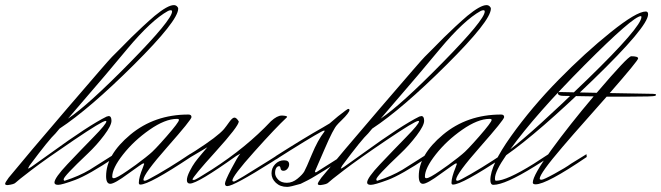

<svg xmlns="http://www.w3.org/2000/svg" viewBox="-93 -721 2586 751"><path d="M318 -426 173 -257Q252 -310 416 -477Q580 -644 580 -676Q580 -681 575 -681Q570 -681 564 -678Q499 -642 406 -531Q402 -527 364.5 -481.5Q327 -436 318 -426ZM604 -687Q604 -640 430.5 -467.5Q257 -295 140 -218L124 -199Q99 -176 23 -74Q17 -64 17 -63Q17 -62 18.5 -62Q20 -62 30 -68.5Q40 -75 105 -122Q255 -231 324 -265Q330 -267 332 -267Q343 -267 343 -248.5Q343 -230 314 -191.5Q285 -153 250 -120Q156 -31 156 -20Q156 -14 160 -14Q216 -32 258 -57L356 -119L357 -106Q252 -36 200.5 -17Q149 2 134.5 2Q120 2 120 -7Q120 -25 171 -79Q222 -133 272.5 -184.5Q323 -236 323 -246Q323 -248 320 -248Q307 -248 196 -173Q85 -98 29.5 -55.5Q-26 -13 -32 -6.5Q-38 0 -63 3Q-73 3 -73 -2Q-73 -7 -59 -26Q13 -114 173 -300.5Q333 -487 345 -498.5Q357 -510 379.5 -533Q402 -556 419.5 -573.5Q437 -591 464.5 -616.5Q492 -642 512 -659Q563 -701 587 -701Q594 -701 599 -696.5Q604 -692 604 -687Z M651 -119 652 -106Q491 1 456 1Q450 1 450 -6Q450 -27 466 -66L471 -80Q471 -82 467.5 -82Q464 -82 409 -42Q355 -2 338.5 -2Q322 -2 322 -32Q322 -115 416.5 -194Q511 -273 644 -273Q656 -273 656 -263Q656 -253 562 -146.5Q468 -40 468 -18Q468 -14 474 -14Q480 -14 525 -40Q570 -66 610 -92ZM492 -118Q509 -131 558 -187Q607 -243 607 -252Q607 -256 599 -256Q553 -256 492 -213.5Q431 -171 388.5 -117Q346 -63 346 -30Q346 -24 352 -24Q358 -24 371.5 -31.5Q385 -39 404.5 -52.5Q424 -66 438 -76Q486 -112 492 -118Z M783 -216Q792 -227 804 -244Q816 -261 824 -261Q832 -261 841 -246Q841 -228 750.5 -128Q660 -28 660 -19Q660 -17 666 -17Q672 -17 736 -58Q870 -144 967 -247Q991 -269 1009 -269Q1010 -269 1011 -269Q1030 -268 1030 -264L1029 -262Q986 -222 901 -127Q816 -32 816 -15Q816 -11 822.5 -11Q829 -11 959 -93L1000 -119L1001 -107Q989 -99 970 -87Q821 7 796 7Q787 7 787 -3Q787 -13 811.5 -60Q836 -107 847 -120L831 -111Q680 -3 650 -3Q638 -3 638 -16.5Q638 -30 649 -51.5Q660 -73 669.5 -86Q679 -99 698 -121.5Q717 -144 718 -145L640 -99L637 -110L671 -131Q758 -187 783 -216Z M1000 -106Q995 -103 988 -98L985 -110Q1098 -182 1169 -222L1196 -238Q1211 -250 1229 -266Q1267 -296 1269 -295Q1274 -295 1274 -290.5Q1274 -286 1266 -275.5Q1258 -265 1243.5 -251Q1229 -237 1226 -233Q1211 -218 1176.5 -137.5Q1142 -57 1139 -51Q1139 -47 1141.5 -47Q1144 -47 1145 -48L1257 -119L1258 -106Q1246 -99 1218 -81Q1190 -63 1178.5 -56Q1167 -49 1145 -35.5Q1123 -22 1111 -16Q1099 -10 1083 -2Q1042 10 1031 10Q1030 10 1030 10Q1003 10 986 -6Q969 -22 969 -43Q969 -64 983.5 -79Q998 -94 1018 -94Q1038 -94 1038 -78Q1038 -69 1031.5 -61Q1025 -53 1015.5 -53Q1006 -53 1004.5 -62Q1003 -71 999 -71Q992 -71 987.5 -64Q983 -57 983 -44Q983 -31 995 -18.5Q1007 -6 1029 -6Q1051 -6 1070.5 -22Q1090 -38 1097 -50Q1104 -62 1127 -117.5Q1150 -173 1175 -205L1177 -209Q1177 -210 1174 -210Q1166 -210 1041 -132Z M1541 -426 1396 -257Q1475 -310 1639 -477Q1803 -644 1803 -676Q1803 -681 1798 -681Q1793 -681 1787 -678Q1722 -642 1629 -531Q1625 -527 1587.5 -481.5Q1550 -436 1541 -426ZM1827 -687Q1827 -640 1653.5 -467.5Q1480 -295 1363 -218L1347 -199Q1322 -176 1246 -74Q1240 -64 1240 -63Q1240 -62 1241.5 -62Q1243 -62 1253 -68.5Q1263 -75 1328 -122Q1478 -231 1547 -265Q1553 -267 1555 -267Q1566 -267 1566 -248.5Q1566 -230 1537 -191.5Q1508 -153 1473 -120Q1379 -31 1379 -20Q1379 -14 1383 -14Q1439 -32 1481 -57L1579 -119L1580 -106Q1475 -36 1423.5 -17Q1372 2 1357.5 2Q1343 2 1343 -7Q1343 -25 1394 -79Q1445 -133 1495.5 -184.5Q1546 -236 1546 -246Q1546 -248 1543 -248Q1530 -248 1419 -173Q1308 -98 1252.5 -55.5Q1197 -13 1191 -6.5Q1185 0 1160 3Q1150 3 1150 -2Q1150 -7 1164 -26Q1236 -114 1396 -300.5Q1556 -487 1568 -498.5Q1580 -510 1602.5 -533Q1625 -556 1642.5 -573.5Q1660 -591 1687.5 -616.5Q1715 -642 1735 -659Q1786 -701 1810 -701Q1817 -701 1822 -696.5Q1827 -692 1827 -687Z M1874 -119 1875 -106Q1714 1 1679 1Q1673 1 1673 -6Q1673 -27 1689 -66L1694 -80Q1694 -82 1690.5 -82Q1687 -82 1632 -42Q1578 -2 1561.5 -2Q1545 -2 1545 -32Q1545 -115 1639.5 -194Q1734 -273 1867 -273Q1879 -273 1879 -263Q1879 -253 1785 -146.5Q1691 -40 1691 -18Q1691 -14 1697 -14Q1703 -14 1748 -40Q1793 -66 1833 -92ZM1715 -118Q1732 -131 1781 -187Q1830 -243 1830 -252Q1830 -256 1822 -256Q1776 -256 1715 -213.5Q1654 -171 1611.5 -117Q1569 -63 1569 -30Q1569 -24 1575 -24Q1581 -24 1594.5 -31.5Q1608 -39 1627.5 -52.5Q1647 -66 1661 -76Q1709 -112 1715 -118Z M2414 -658Q2384 -658 2193 -466Q2002 -274 1903 -137Q1995 -207 2205.5 -411.5Q2416 -616 2416 -655Q2416 -657 2414 -658ZM2433 -676Q2442 -676 2442 -665Q2442 -617 2227.5 -409.5Q2013 -202 1887 -114Q1843 -51 1843 -23Q1843 -14 1847 -14Q1888 -14 1994 -80L2054 -119L2055 -106Q2030 -90 1998 -70Q1882 2 1837 2Q1825 2 1825 -17Q1825 -75 1906 -188.5Q1987 -302 2091.5 -408.5Q2196 -515 2296.5 -595.5Q2397 -676 2433 -676Z M2202 -107Q2045 0 2002 0Q1991 0 1991 -7Q1991 -35 2063 -134Q2135 -233 2229 -344Q2133 -346 2111 -346Q2089 -346 2089 -357Q2089 -361 2098 -361L2241 -358Q2363 -501 2376 -501Q2403 -501 2403 -492.5Q2403 -484 2292 -357L2460 -354Q2473 -354 2473 -350.5Q2473 -347 2469 -346Q2463 -343 2370 -343H2280Q2215 -269 2185 -235.5Q2155 -202 2107 -146Q2018 -42 2018 -22Q2018 -18 2025.5 -18Q2033 -18 2076 -41.5Q2119 -65 2141 -81L2201 -118Z"/></svg>

Font: Herr Von Muellerhoff
Style: Regular
Weight: 400
Version: Version 1.000